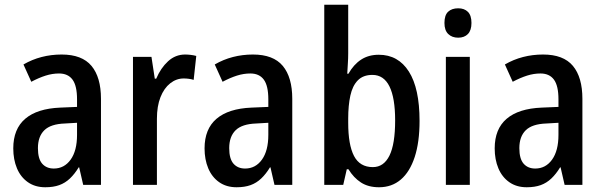

<svg xmlns="http://www.w3.org/2000/svg" viewBox="-20 -780 2543 810"><path d="M240 -550Q326 -550 366 -502Q406 -454 406 -363V0H331L314 -74H312Q295 -46 275 -27Q255 -8 230 1Q205 10 171 10Q128 10 97.5 -11.5Q67 -33 51.5 -70Q36 -107 36 -154Q36 -236 86.5 -279Q137 -322 234 -326L305 -329V-361Q305 -418 286 -444Q267 -470 229 -470Q201 -470 172.5 -461Q144 -452 112 -435L79 -508Q115 -529 155.5 -539.5Q196 -550 240 -550ZM254 -259Q194 -257 167 -230.5Q140 -204 140 -155Q140 -110 158 -89.5Q176 -69 207 -69Q251 -69 278 -106.5Q305 -144 305 -211V-262Z M761 -550Q772 -550 784.5 -548.5Q797 -547 808 -544L797 -443Q788 -446 777 -447.5Q766 -449 755 -449Q724 -449 698 -428.5Q672 -408 657 -370Q642 -332 642 -279V0H541V-540H619L633 -448H639Q658 -493 689 -521.5Q720 -550 761 -550Z M1047 -550Q1133 -550 1173 -502Q1213 -454 1213 -363V0H1138L1121 -74H1119Q1102 -46 1082 -27Q1062 -8 1037 1Q1012 10 978 10Q935 10 904.5 -11.5Q874 -33 858.5 -70Q843 -107 843 -154Q843 -236 893.5 -279Q944 -322 1041 -326L1112 -329V-361Q1112 -418 1093 -444Q1074 -470 1036 -470Q1008 -470 979.5 -461Q951 -452 919 -435L886 -508Q922 -529 962.5 -539.5Q1003 -550 1047 -550ZM1061 -259Q1001 -257 974 -230.5Q947 -204 947 -155Q947 -110 965 -89.5Q983 -69 1014 -69Q1058 -69 1085 -106.5Q1112 -144 1112 -211V-262Z M1449 -555Q1449 -534 1447.5 -512Q1446 -490 1445 -469H1450Q1472 -508 1503.5 -528.5Q1535 -549 1578 -549Q1660 -549 1705 -478Q1750 -407 1750 -270Q1750 -180 1729.5 -117.5Q1709 -55 1671 -22.5Q1633 10 1579 10Q1534 10 1503 -10Q1472 -30 1450 -66H1443L1428 0H1348V-760H1449ZM1551 -464Q1512 -464 1489.5 -441Q1467 -418 1458 -376.5Q1449 -335 1449 -280V-262Q1449 -169 1473.5 -122Q1498 -75 1553 -75Q1599 -75 1623 -123.5Q1647 -172 1647 -272Q1647 -367 1623 -415.5Q1599 -464 1551 -464Z M1962 -540V0H1861V-540ZM1913 -745Q1939 -745 1954 -730Q1969 -715 1969 -683Q1969 -652 1954 -636.5Q1939 -621 1913 -621Q1887 -621 1871 -636.5Q1855 -652 1855 -683Q1855 -716 1870.5 -730.5Q1886 -745 1913 -745Z M2271 -550Q2357 -550 2397 -502Q2437 -454 2437 -363V0H2362L2345 -74H2343Q2326 -46 2306 -27Q2286 -8 2261 1Q2236 10 2202 10Q2159 10 2128.5 -11.5Q2098 -33 2082.5 -70Q2067 -107 2067 -154Q2067 -236 2117.5 -279Q2168 -322 2265 -326L2336 -329V-361Q2336 -418 2317 -444Q2298 -470 2260 -470Q2232 -470 2203.5 -461Q2175 -452 2143 -435L2110 -508Q2146 -529 2186.5 -539.5Q2227 -550 2271 -550ZM2285 -259Q2225 -257 2198 -230.5Q2171 -204 2171 -155Q2171 -110 2189 -89.5Q2207 -69 2238 -69Q2282 -69 2309 -106.5Q2336 -144 2336 -211V-262Z"/></svg>

Font: Noto Sans Bengali Condensed Medium
Style: Regular
Weight: 500
Width: 3
Designer: Jelle Bosma - Monotype Design Team
Foundry: Monotype Imaging Inc.
Version: Version 2.003